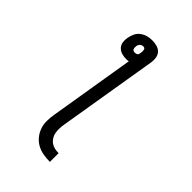

<svg xmlns="http://www.w3.org/2000/svg" viewBox="-277 -836 1154 1154"><g transform="rotate(45 300.0 -259.0)"><path d="M384 217Q355 217 326.5 212Q298 207 274.5 194Q251 181 233.5 160Q216 139 206.5 113Q197 87 197 58Q197 29 202 0L292 -546Q287 -545 281.5 -544.5Q276 -544 270 -544Q251 -544 232.5 -549.5Q214 -555 201.5 -568.5Q189 -582 186 -601Q183 -620 187 -640Q190 -659 199 -678.5Q208 -698 225 -711Q242 -724 262 -729.5Q282 -735 302 -735Q322 -735 341.5 -730Q361 -725 374 -712Q387 -699 391 -679.5Q395 -660 392 -640L286 0Q283 18 282.5 35.5Q282 53 285 70Q288 87 297 101.5Q306 116 319 125.5Q332 135 349 139Q366 143 384 143ZM280 -608Q287 -608 293.5 -610.5Q300 -613 304 -618L308 -640Q308 -645 308 -650.5Q308 -656 306.5 -661Q305 -666 300.5 -668.5Q296 -671 291 -671Q285 -671 279 -669Q273 -667 268.5 -662Q264 -657 261.5 -651Q259 -645 259 -640Q258 -634 258.5 -628Q259 -622 261.5 -617Q264 -612 269 -610Q274 -608 280 -608Z"/></g></svg>

Font: Iosevka Extended
Style: Italic
Weight: 400
Width: 7
Italic angle: -9°
Monospace: yes
Designer: Belleve Invis
Foundry: Belleve Invis
Version: Version 32.5.0; ttfautohint (v1.8.4)